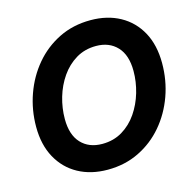

<svg xmlns="http://www.w3.org/2000/svg" viewBox="-109 -847 966 968"><g transform="rotate(-15 374.0 -363.5)"><path d="M336.9 11.7Q249.5 11.7 183.3 -24.7Q117.2 -61 80.1 -128.9Q43 -196.8 43 -290Q43 -378.4 71.8 -459.2Q100.6 -540 153.8 -603Q207 -666 281 -702.6Q355 -739.3 446.3 -739.3Q533.7 -739.3 599.9 -702.9Q666 -666.5 702.9 -598.9Q739.7 -531.2 739.7 -437Q739.7 -347.7 710.7 -266.8Q681.6 -186 628.2 -123.3Q574.7 -60.5 500.7 -24.4Q426.8 11.7 336.9 11.7ZM343.8 -121.1Q402.8 -121.1 448.7 -148.7Q494.6 -176.3 526.1 -222.2Q557.6 -268.1 574 -324Q590.3 -379.9 590.3 -436Q590.3 -519 549.3 -562.7Q508.3 -606.4 439.5 -606.4Q380.9 -606.4 335 -578.9Q289.1 -551.3 257.3 -505.4Q225.6 -459.5 209.2 -403.6Q192.9 -347.7 192.9 -291Q192.9 -208.5 233.6 -164.8Q274.4 -121.1 343.8 -121.1Z"/></g></svg>

Font: Inter Display
Style: Bold Italic
Weight: 700
Italic angle: -9.39999°
Designer: Rasmus Andersson
Foundry: rsms
Version: Version 4.000;git-a52131595